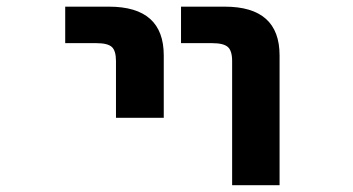

<svg xmlns="http://www.w3.org/2000/svg" viewBox="-20 -543 1040 565"><path d="M171.9 -416V-523.4H300.8Q461.9 -523.4 461.9 -379.9V-196.3H321.3V-363.3Q321.3 -393.6 309.1 -404.8Q296.9 -416 263.7 -416ZM512.7 -416V-523.4H641.6Q802.7 -523.4 802.7 -379.9V2H663.1V-363.3Q663.1 -393.6 650.4 -404.8Q637.7 -416 604.5 -416Z"/></svg>

Font: Gen Shin Gothic Monospace Bold
Style: Bold
Weight: 700
Designer: [Source Han Sans]
Ryoko NISHIZUKA  (kana & ideographs); Paul D. Hunt (Latin, Greek & Cyrillic); Wenlong ZHANG  (bopomofo
Version: Version 1.002.20150607